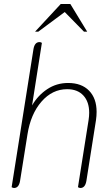

<svg xmlns="http://www.w3.org/2000/svg" viewBox="-20 -934 550 958"><path d="M38 0 147 -689Q153 -724 177 -724Q184 -724 189 -720L140 -408Q169 -458 215.5 -489Q262 -520 320 -520Q387 -520 424.5 -481.5Q462 -443 462 -376Q462 -356 459 -335L411 -31Q405 4 381 4Q376 4 369 0L422 -335Q425 -355 425 -371Q425 -426 396 -457.5Q367 -489 315 -489Q241 -489 187 -427Q133 -365 117 -263L80 -31Q74 4 50 4Q45 4 38 0ZM283 -914H331L415 -776H399L303 -874L171 -776H155Z"/></svg>

Font: Thasadith
Style: Italic
Weight: 400
Italic angle: -9°
Designer: Cadson Demak Co.,Ltd.
Foundry: Cadson Demak Co.,Ltd.
Version: Version 1.000; ttfautohint (v1.6)